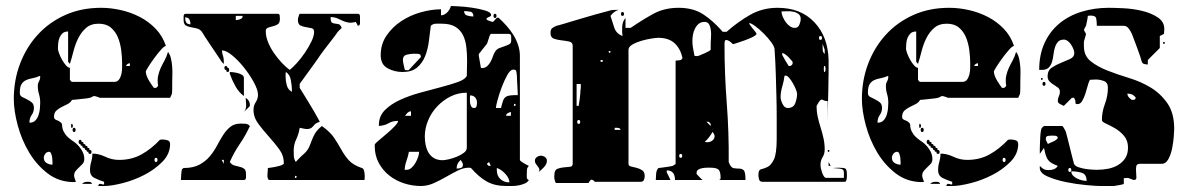

<svg xmlns="http://www.w3.org/2000/svg" viewBox="-20 -593 3964 640"><path d="M500 -300Q503 -301 507 -307Q504 -326 507 -340Q510 -354 515.5 -366Q521 -378 528 -390.5Q535 -403 540 -420Q547 -411 550 -397.5Q553 -384 554 -370Q555 -356 554.5 -342Q554 -328 554 -318Q554 -315 554 -309Q554 -303 554 -297Q554 -291 553.5 -286Q553 -281 553 -280L547 -267H313Q311 -268 303.5 -270.5Q296 -273 293 -273Q292 -273 286.5 -270Q281 -267 280 -267Q277 -266 268.5 -265Q260 -264 250 -263Q240 -262 231.5 -261Q223 -260 220 -260Q215 -251 205 -246Q195 -241 185 -236Q175 -231 167.5 -224Q160 -217 160 -203Q160 -196 168 -193Q176 -190 180 -187Q187 -182 187 -176Q187 -170 189 -162.5Q191 -155 198.5 -144.5Q206 -134 227 -120Q240 -111 250.5 -95.5Q261 -80 261 -63Q261 -53 255.5 -47Q250 -41 244 -35.5Q238 -30 232.5 -23.5Q227 -17 227 -7Q227 -4 229.5 3.5Q232 11 233 13Q231 14 227 14Q177 14 139.5 -14.5Q102 -43 77 -85Q52 -127 39 -175.5Q26 -224 26 -263Q26 -326 47 -381Q68 -436 106 -477.5Q144 -519 197.5 -543Q251 -567 317 -567Q349 -567 382.5 -559.5Q416 -552 446 -536.5Q476 -521 499 -497Q522 -473 533 -440Q527 -439 516 -426.5Q505 -414 494 -399Q483 -384 474.5 -370.5Q466 -357 466 -354Q466 -348 469 -340Q472 -332 476.5 -324.5Q481 -317 485.5 -310.5Q490 -304 493 -300ZM360 -320Q371 -320 376.5 -327.5Q382 -335 384.5 -345.5Q387 -356 387 -367Q387 -378 387 -384Q387 -403 384 -426Q381 -449 373 -468.5Q365 -488 349.5 -501Q334 -514 309 -514Q283 -514 267 -500Q251 -486 241 -466Q231 -446 225 -422.5Q219 -399 213 -380L207 -387V-488Q195 -488 188.5 -482Q182 -476 178.5 -467.5Q175 -459 174 -449Q173 -439 173 -431Q173 -426 177 -415Q181 -404 187 -393.5Q193 -383 200 -375Q207 -367 213 -367V-327Q214 -325 216.5 -322.5Q219 -320 220 -320ZM413 -382Q404 -382 400 -373H413ZM114 -250Q114 -266 110 -279Q106 -292 106 -307Q106 -315 110 -322Q114 -329 114 -337Q114 -339 113 -340Q99 -334 87 -332Q75 -330 66 -325.5Q57 -321 51.5 -312Q46 -303 46 -283Q46 -274 53.5 -270Q61 -266 69.5 -262Q78 -258 85.5 -252Q93 -246 93 -233Q93 -220 85.5 -209.5Q78 -199 78 -184Q91 -184 98 -191.5Q105 -199 108.5 -209.5Q112 -220 113 -231Q114 -242 114 -250ZM220 -167Q217 -165 217 -173.5Q217 -182 220 -180Q223 -178 223 -173Q223 -168 220 -167ZM227 -153Q222 -153 222 -160Q222 -167 227 -167Q232 -167 232 -160Q232 -153 227 -153ZM327 13Q311 8 295.5 0.5Q280 -7 280 -26Q280 -40 284 -53.5Q288 -67 288 -81Q309 -81 331 -70.5Q353 -60 377 -60Q419 -60 452 -78.5Q485 -97 513 -127Q516 -128 523 -128Q529 -128 538 -125.5Q547 -123 547 -113Q547 -80 521.5 -54Q496 -28 461 -10Q426 8 388.5 17.5Q351 27 327 27H307Q310 18 315.5 20Q321 22 327 22ZM273 -100Q280 -100 278 -93H280Q285 -93 285 -86.5Q285 -80 280 -80Q273 -80 275 -87H273Q268 -87 268 -93H267Q262 -93 262 -100H260Q253 -100 255 -107H253Q248 -107 248 -113H247Q242 -113 242 -120Q242 -127 247 -127Q252 -127 252 -120H253Q260 -120 258 -113H260Q265 -113 265 -107H267Q272 -107 272 -100ZM155 -44Q155 -46 155 -53Q155 -60 154 -67.5Q153 -75 150.5 -81Q148 -87 144 -87Q136 -87 131 -80.5Q126 -74 126 -67Q126 -55 135.5 -49.5Q145 -44 155 -44ZM500 -53Q505 -53 505 -60Q505 -67 500 -67Q495 -67 495 -60Q495 -53 500 -53ZM253 20Q259 15 263 14Q267 13 274 13Q278 13 281.5 14Q285 15 287 20Z M879 7Q875 7 873.5 3.5Q872 0 871.5 -4.5Q871 -9 871.5 -12.5Q872 -16 872 -17L873 -33Q874 -33 881 -34Q888 -35 896.5 -36.5Q905 -38 913.5 -40.5Q922 -43 926 -47V-50Q926 -75 910 -96.5Q894 -118 875.5 -138.5Q857 -159 841 -180.5Q825 -202 825 -227Q825 -241 832.5 -252.5Q840 -264 840 -277Q840 -293 826.5 -318Q813 -343 794 -367Q775 -391 754.5 -408Q734 -425 720 -425Q720 -416 723 -408Q726 -400 726 -390V-380Q722 -383 719 -387Q717 -390 707 -405Q697 -420 685.5 -437Q674 -454 664.5 -468.5Q655 -483 653 -487Q646 -496 635.5 -498.5Q625 -501 615.5 -502.5Q606 -504 599 -508.5Q592 -513 592 -527Q592 -529 592 -538Q592 -547 599 -547H906Q912 -547 912.5 -540Q913 -533 913 -530Q913 -516 905 -511.5Q897 -507 888 -505Q879 -503 872 -500Q865 -497 866 -487Q866 -471 873.5 -452.5Q881 -434 893 -416.5Q905 -399 919 -384Q933 -369 946 -360Q956 -368 970 -383.5Q984 -399 996.5 -417.5Q1009 -436 1018 -454.5Q1027 -473 1027 -487Q1027 -497 1018.5 -499Q1010 -501 1000 -502.5Q990 -504 981.5 -508Q973 -512 973 -527Q973 -531 975.5 -539Q978 -547 979 -547H1173Q1180 -547 1180 -538Q1180 -529 1180 -527Q1180 -523 1180 -515.5Q1180 -508 1173 -507L1166 -520Q1151 -516 1140.5 -518Q1130 -520 1121.5 -524Q1113 -528 1104 -532Q1095 -536 1082 -536Q1082 -521 1086 -518Q1090 -515 1096 -514.5Q1102 -514 1108.5 -512.5Q1115 -511 1119 -500L1106 -487Q1104 -484 1096 -473Q1088 -462 1078 -449.5Q1068 -437 1059 -425Q1050 -413 1046 -407Q1039 -396 1027.5 -380.5Q1016 -365 1005.5 -350Q995 -335 987 -324.5Q979 -314 979 -313V-300Q983 -294 991.5 -280Q1000 -266 1009.5 -250.5Q1019 -235 1027.5 -220.5Q1036 -206 1039 -200L1046 -187Q1033 -183 1028.5 -177.5Q1024 -172 1019.5 -168Q1015 -164 1007 -163Q999 -162 979 -167Q976 -147 967.5 -129Q959 -111 959 -91Q959 -80 959.5 -71.5Q960 -63 966 -53Q969 -57 979 -67Q989 -77 993 -80Q1005 -91 1010 -102Q1015 -113 1019 -124.5Q1023 -136 1030 -148Q1037 -160 1053 -173Q1081 -153 1094.5 -132.5Q1108 -112 1118.5 -93Q1129 -74 1143 -58.5Q1157 -43 1186 -33Q1191 -32 1193 -25.5Q1195 -19 1195.5 -12Q1196 -5 1195.5 1Q1195 7 1195 7ZM766 -540V-526Q772 -526 780.5 -529Q789 -532 789 -540ZM615 -512Q615 -521 611.5 -528Q608 -535 597 -535Q597 -525 600.5 -518.5Q604 -512 615 -512ZM739 -367Q744 -367 744 -360Q744 -353 739 -353Q734 -353 734 -360H733Q728 -360 728 -366.5Q728 -373 733 -373Q738 -373 738 -367ZM793 -273Q776 -285 764.5 -306Q753 -327 746 -347V-353Q746 -353 753.5 -352.5Q761 -352 770 -350Q779 -348 786 -344Q793 -340 793 -333ZM953 -293Q953 -307 949.5 -326Q946 -345 933 -353Q932 -351 932 -345Q932 -339 932 -337Q932 -323 936 -308.5Q940 -294 953 -287ZM813 -240Q811 -237 803 -229.5Q795 -222 793 -220Q801 -228 800.5 -243.5Q800 -259 799 -267Q813 -258 813 -243ZM583 7Q583 3 584 -10Q585 -23 586 -27Q586 -28 588.5 -30.5Q591 -33 593 -33Q624 -33 644.5 -44Q665 -55 679 -71.5Q693 -88 703 -107Q713 -126 723.5 -142.5Q734 -159 747.5 -170Q761 -181 782 -181Q790 -181 798 -180.5Q806 -180 813 -173Q799 -142 779.5 -113.5Q760 -85 746 -53Q752 -44 761 -41.5Q770 -39 779 -37Q788 -35 794 -30.5Q800 -26 800 -13Q800 -11 800 -2Q800 7 793 7ZM726 -60H719L726 -47ZM966 0Q969 -1 969 -3.5Q969 -6 966 -7Q963 -7 963 -3Q963 1 966 0Z M1713 -60Q1713 -58 1717 -55Q1721 -52 1726 -49Q1731 -46 1736 -43.5Q1741 -41 1743 -40Q1737 -34 1736.5 -27.5Q1736 -21 1736 -13Q1736 -9 1736 -2Q1736 5 1743 7Q1738 15 1728.5 19Q1719 23 1708.5 25Q1698 27 1687 27Q1676 27 1668 27Q1629 27 1602.5 12Q1576 -3 1550 -33Q1547 -34 1543 -34Q1525 -34 1506 -24.5Q1487 -15 1467 -3.5Q1447 8 1426 17.5Q1405 27 1383 27Q1354 27 1326.5 18Q1299 9 1277.5 -8Q1256 -25 1242.5 -50Q1229 -75 1229 -107Q1229 -111 1230 -113Q1232 -116 1244.5 -126.5Q1257 -137 1271 -149Q1285 -161 1296 -172.5Q1307 -184 1307 -190Q1288 -190 1276 -182.5Q1264 -175 1243 -173V-177Q1243 -206 1263 -226Q1283 -246 1313.5 -260Q1344 -274 1380.5 -284Q1417 -294 1449.5 -302.5Q1482 -311 1506 -319.5Q1530 -328 1536 -340L1537 -390Q1537 -413 1534.5 -435.5Q1532 -458 1523.5 -475.5Q1515 -493 1498 -503.5Q1481 -514 1453 -514Q1445 -514 1434 -514Q1423 -514 1416 -507Q1413 -482 1409.5 -455Q1406 -428 1397 -405.5Q1388 -383 1370.5 -368Q1353 -353 1322 -353Q1295 -353 1272 -365.5Q1249 -378 1249 -409Q1249 -446 1268.5 -474.5Q1288 -503 1317.5 -522.5Q1347 -542 1382.5 -552Q1418 -562 1450 -562V-542Q1461 -542 1470.5 -551.5Q1480 -561 1483 -573Q1485 -573 1506.5 -572Q1528 -571 1552.5 -567.5Q1577 -564 1597 -558Q1617 -552 1617 -543Q1617 -541 1616 -540Q1616 -539 1610 -536.5Q1604 -534 1603 -533Q1602 -533 1602 -530Q1602 -527 1603 -527Q1606 -525 1613.5 -522.5Q1621 -520 1623 -520Q1624 -520 1629.5 -526.5Q1635 -533 1636 -533Q1637 -534 1640 -534Q1642 -534 1643 -533Q1656 -521 1668.5 -507Q1681 -493 1691 -477Q1701 -461 1707 -443Q1713 -425 1713 -407ZM1558 -538Q1558 -552 1548 -554Q1538 -556 1527 -556Q1527 -544 1538 -541Q1549 -538 1558 -538ZM1630 -533Q1625 -533 1625 -540Q1625 -547 1630 -547Q1635 -547 1635 -540Q1635 -533 1630 -533ZM1583 -367Q1584 -366 1586 -366Q1597 -366 1604 -372.5Q1611 -379 1615.5 -387.5Q1620 -396 1623 -405Q1626 -414 1630 -420Q1635 -429 1644 -432.5Q1653 -436 1662 -439Q1671 -442 1677.5 -445.5Q1684 -449 1684 -458Q1684 -460 1684 -470Q1684 -480 1676 -480H1616Q1614 -478 1613 -475Q1612 -473 1611 -471Q1610 -469 1610 -467Q1609 -465 1606.5 -456.5Q1604 -448 1603 -447Q1602 -445 1598 -440.5Q1594 -436 1589.5 -430Q1585 -424 1581 -419Q1577 -414 1576 -413V-407ZM1383 -403Q1383 -413 1374.5 -413.5Q1366 -414 1360 -414Q1350 -414 1336.5 -411Q1323 -408 1323 -393Q1323 -389 1325.5 -376.5Q1328 -364 1330 -360Q1332 -359 1336 -359H1341Q1342 -359 1343 -360Q1343 -360 1349.5 -367Q1356 -374 1363.5 -382Q1371 -390 1377 -396.5Q1383 -403 1383 -403ZM1650 -233Q1654 -249 1657 -257.5Q1660 -266 1666 -270Q1672 -274 1681 -275Q1690 -276 1706 -276Q1706 -280 1705.5 -289Q1705 -298 1704.5 -308Q1704 -318 1703.5 -327Q1703 -336 1703 -340Q1702 -353 1700.5 -357Q1699 -361 1691 -361Q1681 -361 1671 -343Q1661 -325 1652.5 -302.5Q1644 -280 1638.5 -259.5Q1633 -239 1633 -233ZM1536 -284Q1507 -284 1482 -271.5Q1457 -259 1437.5 -238.5Q1418 -218 1407 -191.5Q1396 -165 1396 -138Q1396 -123 1399 -109Q1402 -95 1408.5 -84Q1415 -73 1426.5 -66Q1438 -59 1456 -59Q1462 -59 1475.5 -62Q1489 -65 1502.5 -70.5Q1516 -76 1526 -83.5Q1536 -91 1536 -100ZM1570 -251Q1570 -261 1564 -268Q1558 -275 1547 -275Q1547 -275 1546.5 -268Q1546 -261 1546.5 -253.5Q1547 -246 1550 -239.5Q1553 -233 1560 -233Q1567 -233 1568.5 -239Q1570 -245 1570 -251ZM1696 -240Q1699 -241 1699 -243.5Q1699 -246 1696 -247Q1693 -247 1693 -243Q1693 -239 1696 -240ZM1350 -222Q1343 -222 1337.5 -216Q1332 -210 1330 -207H1350ZM1683 -220Q1679 -219 1673 -216Q1667 -213 1667 -207H1683ZM1343 -87Q1341 -74 1335 -57Q1329 -40 1329 -27H1336Q1344 -27 1351.5 -33.5Q1359 -40 1364.5 -49.5Q1370 -59 1373.5 -69Q1377 -79 1377 -87ZM1803 -57Q1803 -46 1793 -35.5Q1783 -25 1776 -20Q1779 -26 1777.5 -30Q1776 -34 1772.5 -38.5Q1769 -43 1766 -47Q1763 -51 1763 -57Q1763 -65 1769.5 -69.5Q1776 -74 1783 -74Q1790 -74 1796.5 -69.5Q1803 -65 1803 -57ZM1523 -47 1516 -60Q1502 -49 1502 -31Q1508 -31 1515.5 -33Q1523 -35 1523 -43ZM1610 -53 1603 -47Q1605 -42 1610 -40H1616ZM1636 -27Q1636 -7 1648 4Q1660 15 1678 15Q1678 1 1664 -14Q1650 -29 1636 -33Z M2793 0Q2793 -11 2793 -17.5Q2793 -24 2790 -27Q2787 -30 2779 -31Q2771 -32 2755 -33L2775 -34Q2793 -34 2798 -31Q2803 -28 2803 -10Q2803 -10 2803 -6Q2803 -2 2802.5 2Q2802 6 2800.5 9.5Q2799 13 2795 13H2522Q2512 13 2510 4.5Q2508 -4 2508 -10Q2508 -27 2517.5 -29Q2527 -31 2538.5 -36.5Q2550 -42 2559.5 -61Q2569 -80 2569 -131Q2569 -170 2569 -204.5Q2569 -239 2568 -273.5Q2567 -308 2566 -345Q2565 -382 2562 -427Q2562 -437 2551 -452Q2540 -467 2526 -481Q2512 -495 2498 -505.5Q2484 -516 2477 -516Q2477 -514 2480.5 -509Q2484 -504 2488.5 -498.5Q2493 -493 2497 -488Q2501 -483 2502 -480Q2500 -475 2487.5 -469Q2475 -463 2461 -458Q2447 -453 2436 -449.5Q2425 -446 2425 -446Q2422 -446 2422 -447Q2421 -447 2418.5 -450Q2416 -453 2415 -453Q2413 -455 2408 -457.5Q2403 -460 2402 -460Q2396 -460 2395.5 -453Q2395 -446 2395 -444Q2395 -347 2402.5 -249.5Q2410 -152 2409 -53Q2416 -34 2425.5 -32.5Q2435 -31 2444 -31Q2453 -31 2459 -25.5Q2465 -20 2465 7H2375Q2382 7 2382 0Q2382 -22 2374.5 -28Q2367 -34 2349 -34Q2344 -34 2336.5 -34Q2329 -34 2321 -32.5Q2313 -31 2307.5 -27.5Q2302 -24 2302 -17V-13Q2304 -11 2311.5 -3Q2319 5 2322 7H2230Q2230 -25 2203 -25L2202 -20Q2203 -17 2208.5 -6.5Q2214 4 2215 7H2166Q2166 -1 2167 -13.5Q2168 -26 2175 -33Q2178 -33 2184.5 -34Q2191 -35 2198.5 -36Q2206 -37 2212.5 -38Q2219 -39 2222 -40Q2224 -41 2228 -43.5Q2232 -46 2232 -47V-391Q2236 -391 2244.5 -392Q2253 -393 2255 -400Q2248 -431 2228.5 -449Q2209 -467 2174 -467Q2168 -467 2151.5 -464.5Q2135 -462 2118 -457Q2101 -452 2088 -444.5Q2075 -437 2075 -427V-47Q2075 -40 2083.5 -38Q2092 -36 2102 -33.5Q2112 -31 2120.5 -25.5Q2129 -20 2129 -6Q2129 0 2126.5 6.5Q2124 13 2115 13H1962Q1961 9 1955 7Q1955 6 1952 6Q1949 6 1949 7Q1948 8 1945 11.5Q1942 15 1942 17H1835Q1832 17 1830.5 12.5Q1829 8 1828 3Q1827 -3 1828 -10Q1828 -26 1837.5 -30Q1847 -34 1858.5 -35Q1870 -36 1879.5 -37Q1889 -38 1889 -47V-440Q1889 -452 1877.5 -454.5Q1866 -457 1852 -458.5Q1838 -460 1826.5 -464Q1815 -468 1815 -483Q1815 -494 1820 -498.5Q1825 -503 1835 -507Q1844 -509 1867 -516Q1890 -523 1915.5 -530.5Q1941 -538 1963.5 -544.5Q1986 -551 1995 -553Q2011 -557 2015.5 -558.5Q2020 -560 2032 -560H2042Q2034 -558 2027 -552.5Q2020 -547 2015 -540Q2021 -521 2027.5 -501Q2034 -481 2055 -473Q2053 -486 2054 -504Q2055 -522 2065 -533V-500H2082Q2120 -526 2157 -546.5Q2194 -567 2242 -567Q2291 -567 2324.5 -545Q2358 -523 2389 -487H2402Q2438 -519 2479.5 -543Q2521 -567 2572 -567Q2649 -567 2694.5 -519Q2740 -471 2742 -393Q2742 -382 2742 -352.5Q2742 -323 2741 -290Q2740 -257 2739.5 -227.5Q2739 -198 2739 -187V-256Q2730 -256 2726 -258.5Q2722 -261 2719 -261Q2716 -261 2712.5 -257Q2709 -253 2702 -240Q2702 -220 2706 -202.5Q2710 -185 2715.5 -167.5Q2721 -150 2725 -132Q2729 -114 2729 -95Q2729 -80 2722 -69Q2715 -58 2715 -43Q2715 -38 2716.5 -31Q2718 -24 2720.5 -17Q2723 -10 2726.5 -5Q2730 0 2735 0ZM2649 -530Q2649 -541 2641.5 -546.5Q2634 -552 2624 -554Q2614 -556 2603 -555.5Q2592 -555 2585 -555Q2585 -547 2589 -537.5Q2593 -528 2599 -519.5Q2605 -511 2613 -505.5Q2621 -500 2629 -500Q2640 -500 2644.5 -510.5Q2649 -521 2649 -530ZM2055 -540Q2050 -540 2050 -546.5Q2050 -553 2055 -553Q2060 -553 2060 -546.5Q2060 -540 2055 -540ZM2349 -450Q2349 -457 2350 -469Q2351 -481 2349.5 -492.5Q2348 -504 2343.5 -512Q2339 -520 2329 -520Q2317 -520 2309.5 -514Q2302 -508 2297 -498.5Q2292 -489 2290 -478Q2288 -467 2288 -457Q2288 -444 2290 -433Q2292 -422 2295 -407Q2298 -406 2302 -406L2309 -407Q2314 -409 2329 -415.5Q2344 -422 2349 -427ZM2715 -460Q2720 -460 2720 -466.5Q2720 -473 2715 -473Q2710 -473 2710 -466.5Q2710 -460 2715 -460ZM2729 -427 2722 -447V-437Q2722 -430 2722.5 -424.5Q2723 -419 2729 -413ZM2015 -420Q2016 -423 2012 -423Q2008 -423 2009 -420Q2009 -417 2012 -417Q2015 -417 2015 -420ZM2622 -387Q2621 -388 2617.5 -392.5Q2614 -397 2609 -402Q2604 -407 2598 -411.5Q2592 -416 2587 -416Q2587 -415 2587.5 -411Q2588 -407 2589 -407Q2591 -403 2598.5 -390Q2606 -377 2609 -373H2615Q2621 -377 2622 -380ZM1989 -393H1982V-387H1989ZM2396 -373Q2396 -362 2392 -352Q2388 -342 2388 -330L2389 -313Q2389 -312 2392 -303.5Q2395 -295 2395 -293Q2395 -283 2390.5 -281Q2386 -279 2379 -279Q2369 -279 2361 -282.5Q2353 -286 2345 -290.5Q2337 -295 2328 -298.5Q2319 -302 2307 -302Q2307 -303 2319 -311.5Q2331 -320 2346 -332Q2361 -344 2375.5 -357Q2390 -370 2395 -380Q2396 -378 2396 -373ZM2729 -353Q2732 -356 2732 -363.5Q2732 -371 2729 -373Q2727 -374 2726.5 -371Q2726 -368 2726 -363.5Q2726 -359 2726.5 -355.5Q2727 -352 2729 -353ZM2637 -280Q2637 -285 2633 -295Q2629 -305 2623 -315.5Q2617 -326 2610.5 -333.5Q2604 -341 2599 -341Q2596 -341 2595 -340Q2593 -323 2587.5 -304.5Q2582 -286 2582 -269Q2582 -260 2588.5 -246.5Q2595 -233 2606 -233Q2625 -233 2631 -249.5Q2637 -266 2637 -280ZM1902 -313V-240H1909Q1910 -250 1912 -260Q1913 -268 1914 -277.5Q1915 -287 1915 -293Q1916 -296 1916 -303.5Q1916 -311 1916 -313ZM1909 -180Q1914 -180 1914 -186.5Q1914 -193 1909 -193Q1904 -193 1904 -186.5Q1904 -180 1909 -180ZM2349 -180Q2346 -184 2342 -187H2335L2349 -173ZM2049 -160Q2047 -165 2043.5 -166Q2040 -167 2035 -167H2029V-160ZM2362 -140Q2362 -142 2359.5 -147Q2357 -152 2355 -153Q2350 -144 2343.5 -135.5Q2337 -127 2329 -120Q2332 -119 2339 -119Q2347 -119 2354.5 -124.5Q2362 -130 2362 -140ZM2742 -87Q2739 -86 2739 -90Q2739 -94 2742 -93Q2745 -93 2745 -90Q2745 -87 2742 -87ZM2249 -67Q2254 -67 2254 -73.5Q2254 -80 2249 -80Q2244 -80 2244 -73.5Q2244 -67 2249 -67ZM2742 -40V-53L2749 -40Z M3327 -300Q3330 -301 3334 -307Q3331 -326 3334 -340Q3337 -354 3342.5 -366Q3348 -378 3355 -390.5Q3362 -403 3367 -420Q3374 -411 3377 -397.5Q3380 -384 3381 -370Q3382 -356 3381.5 -342Q3381 -328 3381 -318Q3381 -315 3381 -309Q3381 -303 3381 -297Q3381 -291 3380.5 -286Q3380 -281 3380 -280L3374 -267H3140Q3138 -268 3130.5 -270.5Q3123 -273 3120 -273Q3119 -273 3113.5 -270Q3108 -267 3107 -267Q3104 -266 3095.5 -265Q3087 -264 3077 -263Q3067 -262 3058.5 -261Q3050 -260 3047 -260Q3042 -251 3032 -246Q3022 -241 3012 -236Q3002 -231 2994.5 -224Q2987 -217 2987 -203Q2987 -196 2995 -193Q3003 -190 3007 -187Q3014 -182 3014 -176Q3014 -170 3016 -162.5Q3018 -155 3025.5 -144.5Q3033 -134 3054 -120Q3067 -111 3077.5 -95.5Q3088 -80 3088 -63Q3088 -53 3082.5 -47Q3077 -41 3071 -35.5Q3065 -30 3059.5 -23.5Q3054 -17 3054 -7Q3054 -4 3056.5 3.5Q3059 11 3060 13Q3058 14 3054 14Q3004 14 2966.5 -14.5Q2929 -43 2904 -85Q2879 -127 2866 -175.5Q2853 -224 2853 -263Q2853 -326 2874 -381Q2895 -436 2933 -477.5Q2971 -519 3024.5 -543Q3078 -567 3144 -567Q3176 -567 3209.5 -559.5Q3243 -552 3273 -536.5Q3303 -521 3326 -497Q3349 -473 3360 -440Q3354 -439 3343 -426.5Q3332 -414 3321 -399Q3310 -384 3301.5 -370.5Q3293 -357 3293 -354Q3293 -348 3296 -340Q3299 -332 3303.5 -324.5Q3308 -317 3312.5 -310.5Q3317 -304 3320 -300ZM3187 -320Q3198 -320 3203.5 -327.5Q3209 -335 3211.5 -345.5Q3214 -356 3214 -367Q3214 -378 3214 -384Q3214 -403 3211 -426Q3208 -449 3200 -468.5Q3192 -488 3176.5 -501Q3161 -514 3136 -514Q3110 -514 3094 -500Q3078 -486 3068 -466Q3058 -446 3052 -422.5Q3046 -399 3040 -380L3034 -387V-488Q3022 -488 3015.5 -482Q3009 -476 3005.5 -467.5Q3002 -459 3001 -449Q3000 -439 3000 -431Q3000 -426 3004 -415Q3008 -404 3014 -393.5Q3020 -383 3027 -375Q3034 -367 3040 -367V-327Q3041 -325 3043.5 -322.5Q3046 -320 3047 -320ZM3240 -382Q3231 -382 3227 -373H3240ZM2941 -250Q2941 -266 2937 -279Q2933 -292 2933 -307Q2933 -315 2937 -322Q2941 -329 2941 -337Q2941 -339 2940 -340Q2926 -334 2914 -332Q2902 -330 2893 -325.5Q2884 -321 2878.5 -312Q2873 -303 2873 -283Q2873 -274 2880.5 -270Q2888 -266 2896.5 -262Q2905 -258 2912.5 -252Q2920 -246 2920 -233Q2920 -220 2912.5 -209.5Q2905 -199 2905 -184Q2918 -184 2925 -191.5Q2932 -199 2935.5 -209.5Q2939 -220 2940 -231Q2941 -242 2941 -250ZM3047 -167Q3044 -165 3044 -173.5Q3044 -182 3047 -180Q3050 -178 3050 -173Q3050 -168 3047 -167ZM3054 -153Q3049 -153 3049 -160Q3049 -167 3054 -167Q3059 -167 3059 -160Q3059 -153 3054 -153ZM3154 13Q3138 8 3122.5 0.5Q3107 -7 3107 -26Q3107 -40 3111 -53.5Q3115 -67 3115 -81Q3136 -81 3158 -70.5Q3180 -60 3204 -60Q3246 -60 3279 -78.5Q3312 -97 3340 -127Q3343 -128 3350 -128Q3356 -128 3365 -125.5Q3374 -123 3374 -113Q3374 -80 3348.5 -54Q3323 -28 3288 -10Q3253 8 3215.5 17.5Q3178 27 3154 27H3134Q3137 18 3142.5 20Q3148 22 3154 22ZM3100 -100Q3107 -100 3105 -93H3107Q3112 -93 3112 -86.5Q3112 -80 3107 -80Q3100 -80 3102 -87H3100Q3095 -87 3095 -93H3094Q3089 -93 3089 -100H3087Q3080 -100 3082 -107H3080Q3075 -107 3075 -113H3074Q3069 -113 3069 -120Q3069 -127 3074 -127Q3079 -127 3079 -120H3080Q3087 -120 3085 -113H3087Q3092 -113 3092 -107H3094Q3099 -107 3099 -100ZM2982 -44Q2982 -46 2982 -53Q2982 -60 2981 -67.5Q2980 -75 2977.5 -81Q2975 -87 2971 -87Q2963 -87 2958 -80.5Q2953 -74 2953 -67Q2953 -55 2962.5 -49.5Q2972 -44 2982 -44ZM3327 -53Q3332 -53 3332 -60Q3332 -67 3327 -67Q3322 -67 3322 -60Q3322 -53 3327 -53ZM3080 20Q3086 15 3090 14Q3094 13 3101 13Q3105 13 3108.5 14Q3112 15 3114 20Z M3593 -439Q3593 -407 3615.5 -389Q3638 -371 3671 -358Q3704 -345 3743.5 -333Q3783 -321 3816 -301Q3849 -281 3871.5 -248.5Q3894 -216 3894 -163Q3894 -156 3892.5 -137Q3891 -118 3887 -98Q3883 -78 3874.5 -62.5Q3866 -47 3853 -47H3780Q3769 -47 3767.5 -38.5Q3766 -30 3767 -20Q3768 -10 3768 -1.5Q3768 7 3760 7Q3758 7 3749.5 3.5Q3741 0 3740 0L3726 1V20Q3726 21 3713.5 23.5Q3701 26 3693 27H3647Q3634 27 3601 24Q3568 21 3533.5 14Q3499 7 3472.5 -4.5Q3446 -16 3446 -33V-40Q3455 -31 3460.5 -28.5Q3466 -26 3476 -26Q3485 -26 3493 -29Q3501 -32 3506 -40Q3493 -45 3485.5 -49.5Q3478 -54 3473.5 -60Q3469 -66 3466 -75.5Q3463 -85 3460 -100L3446 -80V-97Q3446 -103 3446.5 -114Q3447 -125 3447.5 -136Q3448 -147 3449.5 -156Q3451 -165 3453 -167L3460 -173H3520Q3522 -173 3524 -170Q3526 -167 3528 -163Q3531 -159 3533 -153Q3535 -147 3538.5 -132Q3542 -117 3546.5 -100Q3551 -83 3554.5 -68Q3558 -53 3560 -47Q3563 -40 3574 -36Q3585 -32 3598 -30Q3611 -28 3622 -27.5Q3633 -27 3636 -27Q3655 -27 3673.5 -30.5Q3692 -34 3707 -43Q3722 -52 3731 -66Q3740 -80 3740 -101Q3740 -125 3726.5 -140.5Q3713 -156 3696.5 -165.5Q3680 -175 3666.5 -181Q3653 -187 3653 -193Q3653 -220 3663 -246.5Q3673 -273 3673 -301Q3673 -318 3659.5 -323Q3646 -328 3633 -328L3613 -327Q3609 -320 3605.5 -306.5Q3602 -293 3597.5 -279.5Q3593 -266 3587 -256Q3581 -246 3572 -246Q3567 -246 3566 -247Q3565 -248 3565 -250.5Q3565 -253 3564.5 -257Q3564 -261 3560 -267H3553L3526 -240Q3522 -242 3514 -246Q3506 -250 3506 -256Q3506 -265 3509.5 -272Q3513 -279 3513 -287Q3513 -296 3506.5 -301Q3500 -306 3492.5 -310.5Q3485 -315 3478.5 -321.5Q3472 -328 3472 -339Q3472 -358 3486 -367.5Q3500 -377 3516.5 -383.5Q3533 -390 3547 -396.5Q3561 -403 3561 -416Q3561 -422 3558 -429.5Q3555 -437 3550.5 -444Q3546 -451 3539.5 -456Q3533 -461 3527 -461Q3513 -461 3506.5 -453.5Q3500 -446 3496.5 -435Q3493 -424 3491.5 -410.5Q3490 -397 3486.5 -386Q3483 -375 3475.5 -367.5Q3468 -360 3453 -360H3444Q3444 -411 3462 -450Q3480 -489 3511.5 -515Q3543 -541 3585.5 -554Q3628 -567 3676 -567Q3694 -567 3725 -565.5Q3756 -564 3786 -557Q3816 -550 3838.5 -535.5Q3861 -521 3861 -496L3860 -480L3846 -473V-433L3806 -393V-378Q3802 -378 3795 -379.5Q3788 -381 3786 -387Q3785 -392 3780.5 -405.5Q3776 -419 3770.5 -433.5Q3765 -448 3760 -461.5Q3755 -475 3753 -480Q3750 -487 3743 -497Q3736 -507 3726 -507H3636Q3636 -522 3634 -531.5Q3632 -541 3616 -541Q3609 -541 3606 -540Q3606 -536 3603.5 -523Q3601 -510 3600 -507Q3599 -506 3596 -500Q3593 -494 3593 -493Q3593 -492 3596.5 -486.5Q3600 -481 3600 -480Q3600 -478 3596.5 -466.5Q3593 -455 3593 -453ZM3860 -447Q3857 -446 3857 -450Q3857 -454 3860 -453Q3863 -453 3863 -450Q3863 -447 3860 -447ZM3453 -327Q3450 -326 3450 -330Q3450 -334 3453 -333Q3456 -333 3456 -330Q3456 -327 3453 -327ZM3460 -307Q3455 -307 3455 -313.5Q3455 -320 3460 -320Q3465 -320 3465 -313.5Q3465 -307 3460 -307ZM3760 -260Q3764 -261 3766 -267Q3757 -281 3738 -281Q3738 -274 3743 -268.5Q3748 -263 3753 -260ZM3473 -113Q3476 -115 3489 -120.5Q3502 -126 3506 -133Q3505 -140 3497.5 -140.5Q3490 -141 3486 -141Q3481 -141 3473.5 -140Q3466 -139 3466 -130V-127ZM3546 -20Q3551 -20 3551 -26.5Q3551 -33 3546 -33Q3541 -33 3541 -26.5Q3541 -20 3546 -20ZM3602 10Q3602 -12 3586 -17Q3570 -22 3551 -22Q3551 -14 3556.5 -8Q3562 -2 3570 2Q3578 6 3586.5 8Q3595 10 3602 10Z"/></svg>

Font: Genkaimincho
Style: Regular
Weight: 800
Designer: Dr. Ken Lunde (project architect, glyph set definition & overall production); Masataka HATTORI \u670D \u90E8 \u6B63 \u8C
Foundry: Adobe Systems Incorporated
Version: Version 1.00